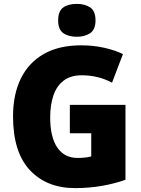

<svg xmlns="http://www.w3.org/2000/svg" viewBox="-20 -1023 726 987"><path d="M339 -484H625V-99Q570 -79 503.5 -67.5Q437 -56 366 -56Q220 -56 133.5 -148.5Q47 -241 47 -425Q47 -538 87.5 -620Q128 -702 206 -746Q284 -790 397 -790Q460 -790 515.5 -777.5Q571 -765 612 -745L556 -598Q485 -636 400 -636Q343 -636 307 -608.5Q271 -581 254.5 -532Q238 -483 238 -420Q238 -318 274.5 -264.5Q311 -211 380 -211Q396 -211 416 -213Q436 -215 449 -219V-338H339ZM375 -1003Q417 -1003 444 -984.5Q471 -966 471 -918Q471 -871 443.5 -852.5Q416 -834 375 -834Q332 -834 305.5 -852.5Q279 -871 279 -918Q279 -966 305 -984.5Q331 -1003 375 -1003Z"/></svg>

Font: Noto Sans Malayalam UI SemiCondensed Black
Style: Regular
Weight: 900
Width: 4
Designer: Jelle Bosma - Monotype Design Team
Foundry: Monotype Imaging Inc.
Version: Version 2.104; ttfautohint (v1.8.4.7-5d5b)